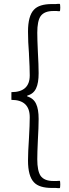

<svg xmlns="http://www.w3.org/2000/svg" viewBox="-20 -805 355 994"><path d="M289 169Q287 169 281 169Q273 168 269 168H249Q183 168 156 139Q125 107 125 26Q125 -16 130 -90Q134 -161 134 -198Q134 -288 39 -288V-328Q134 -328 134 -415Q134 -453 130 -524V-527Q125 -589 125 -641Q125 -723 156 -755Q183 -784 249 -784H269Q273 -784 280 -785Q286 -785 289 -785Q292 -784 292 -766Q292 -748 289 -747Q287 -747 283 -747Q276 -748 273 -748H256Q209 -748 190 -721Q173 -696 173 -636Q173 -602 176 -538Q180 -467 180 -426Q180 -375 167 -348Q154 -319 121 -310V-306Q154 -296 167 -267Q180 -240 180 -189Q180 -148 176 -78Q173 -14 173 20Q173 79 190 105Q209 132 256 132H273Q276 132 281.5 131.5Q287 131 289 131Q292 132 292 150Q292 168 289 169Z"/></svg>

Font: GenSekiGothic TW L
Style: Regular
Weight: 300
Version: Version 1.501;PS 1;hotconv 16.6.51;makeotf.lib2.5.65220